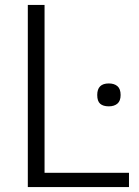

<svg xmlns="http://www.w3.org/2000/svg" viewBox="-20 -760 564 780"><path d="M93 -740H161V-58H504V0H93ZM422 -328Q399 -328 387 -338.5Q375 -349 375 -374Q375 -421 422 -421Q444 -421 457 -410Q470 -399 470 -374Q470 -350 457 -339Q444 -328 422 -328Z"/></svg>

Font: Plata Sans Light
Style: Regular
Weight: 300
Designer: Pablo Impallari, Andres Torresi, & Cristiano Sobral
Foundry: Pablo Impallari, Andres Torresi, & Cristiano Sobral
Version: Version 1.00;December 28, 2019;FontCreator 12.0.0.2547 64-bi